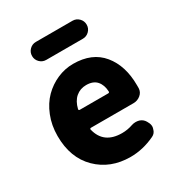

<svg xmlns="http://www.w3.org/2000/svg" viewBox="-188 -911 972 1047"><g transform="rotate(-30 298.0 -387.0)"><path d="M329.1 13.7Q203.1 13.7 121.6 -66.4Q40 -146.5 40 -284.2Q40 -351.6 63 -408.7Q85.9 -465.8 123.5 -503.4Q161.1 -541 209.5 -562Q257.8 -583 309.6 -583Q428.7 -583 491.2 -506.8Q553.7 -430.7 553.7 -307.6Q553.7 -298.8 553.7 -289.1Q552.7 -264.6 533.2 -248.5Q513.7 -232.4 488.3 -232.4H219.7Q216.8 -232.4 214.8 -230Q212.9 -227.5 213.9 -224.6Q238.3 -122.1 353.5 -122.1Q388.7 -122.1 421.9 -133.8Q433.6 -137.7 446.3 -137.7Q457 -137.7 467.8 -134.8Q490.2 -127.9 502 -107.4L504.9 -101.6Q513.7 -86.9 513.7 -72.3Q513.7 -64.5 510.7 -56.6Q504.9 -32.2 483.4 -22.5Q407.2 13.7 329.1 13.7ZM210 -355.5Q209 -347.7 216.8 -347.7H395.5Q403.3 -347.7 403.3 -355.5Q401.4 -397.5 379.4 -422.4Q357.4 -447.3 313.5 -447.3Q275.4 -447.3 248 -423.8Q220.7 -400.4 210 -355.5ZM194.3 -674.8Q170.9 -674.8 154.3 -691.4Q137.7 -708 137.7 -731.4Q137.7 -754.9 154.3 -771.5Q170.9 -788.1 194.3 -788.1H424.8Q448.2 -788.1 464.8 -771.5Q481.4 -754.9 481.4 -731.4Q481.4 -708 464.8 -691.4Q448.2 -674.8 424.8 -674.8Z"/></g></svg>

Font: Gen Jyuu Gothic Heavy
Style: Bold
Weight: 900
Designer: [Source Han Sans]
Ryoko NISHIZUKA  (kana & ideographs); Paul D. Hunt (Latin, Greek & Cyrillic); Wenlong ZHANG  (bopomofo
Version: Version 1.002.20150607